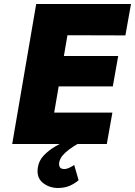

<svg xmlns="http://www.w3.org/2000/svg" viewBox="-20 -720 675 960"><path d="M169 0H514L542 -157H196ZM262 -544 607 -543 635 -700H289ZM218 -288H544L571 -440H245ZM161 -700 41 0H224L344 -700ZM351 105Q341 112 326 119Q311 126 298 125Q283 124 278.5 114.5Q274 105 276 92Q280 73 293 57.5Q306 42 325.5 27.5Q345 13 367 0L326 -25Q293 -9 258.5 11Q224 31 199 57Q174 83 169 119Q162 167 193 193Q224 219 268 220Q304 220 329.5 208.5Q355 197 373 181Z"/></svg>

Font: Jost ExtraBold
Style: Italic
Weight: 800
Italic angle: -5°
Version: Version 3.710